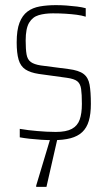

<svg xmlns="http://www.w3.org/2000/svg" viewBox="-20 -538 419 748"><path d="M186 8Q165 8 141 6.5Q117 5 95 2.5Q73 0 57 -3V-36Q74 -33 91 -31Q108 -29 125.5 -27.5Q143 -26 161 -25Q179 -24 197 -24Q238 -24 260 -36Q282 -48 290.5 -72Q299 -96 299 -133Q299 -171 296 -191.5Q293 -212 281 -221.5Q269 -231 240 -235L131 -250Q98 -255 79 -267.5Q60 -280 52.5 -305.5Q45 -331 45 -373Q45 -421 56 -449.5Q67 -478 87 -493Q107 -508 135.5 -513Q164 -518 198 -518Q218 -518 239 -516.5Q260 -515 280 -512.5Q300 -510 314 -506V-473Q298 -478 278.5 -480.5Q259 -483 236 -484.5Q213 -486 186 -486Q155 -486 131 -479Q107 -472 93.5 -449.5Q80 -427 80 -380Q80 -346 83.5 -326Q87 -306 100 -296.5Q113 -287 139 -283L247 -269Q287 -264 305.5 -250Q324 -236 329 -208Q334 -180 334 -133Q334 -94 326 -67Q318 -40 300.5 -23.5Q283 -7 255 0.5Q227 8 186 8ZM121 190V185L179 -8H205V-3L161 190Z"/></svg>

Font: Saira Condensed Thin
Style: Regular
Weight: 250
Width: 3
Designer: Hector Gatti with collaboration of the Omnibus-Type team
Foundry: Omnibus-Type
Version: Version 1.101